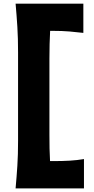

<svg xmlns="http://www.w3.org/2000/svg" viewBox="-20 -902 522 1064"><path d="M66.4 142.1Q72.3 77.1 76.2 16.4Q80.1 -44.4 80.1 -121.1V-611.3Q80.1 -690.4 76.2 -752.9Q72.3 -815.4 66.4 -881.8H441.9V-719.7Q406.2 -724.1 366 -727.5Q325.7 -731 270.5 -731H257.8Q255.9 -695.3 254.9 -657.5Q253.9 -619.6 253.9 -577.1V-154.8Q253.9 -114.3 254.6 -79.1Q255.4 -43.9 257.3 -9.3H280.8Q326.2 -9.3 367.2 -11.7Q408.2 -14.2 445.3 -20.5V142.1Z"/></svg>

Font: Pinar-DS4-FD ExtraBold
Style: Regular
Weight: 800
Designer: Amin Abedi
Version: Version 3.000